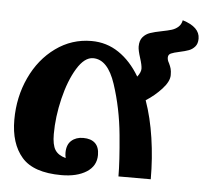

<svg xmlns="http://www.w3.org/2000/svg" viewBox="-46 -629 742 691"><g transform="rotate(5 324.5 -283.5)"><path d="M585.4 -465.8Q564.5 -461.4 554.7 -457Q544.9 -452.6 544.9 -441.9Q544.9 -436.5 546.4 -431.9Q547.9 -427.2 551.3 -421.4Q556.2 -411.1 558.6 -402.6Q561 -394 561 -379.4Q561 -356.9 535.9 -329.3Q510.7 -301.8 479 -281.7Q500.5 -221.2 511.2 -148.7Q522 -76.2 522 0H405.3Q405.3 -53.2 396.2 -148.9Q387.2 -244.6 358.9 -330.3Q330.6 -416 277.8 -416Q246.6 -416 219.5 -371.6Q192.4 -327.1 176.3 -260.5Q160.2 -193.8 160.2 -131.8Q160.2 -92.8 171.6 -74.7Q183.1 -56.6 210.4 -49.3Q208 -59.1 208 -68.4Q208 -97.7 224.6 -112.3Q241.2 -127 267.1 -127Q295.4 -127 310.3 -112.8Q325.2 -98.6 325.2 -70.3Q325.2 -30.8 290.8 -8.8Q256.3 13.2 200.2 13.2Q99.1 13.2 56.6 -35.9Q14.2 -85 14.2 -170.4Q14.2 -252.9 46.9 -323.2Q79.6 -393.6 137.5 -435.3Q195.3 -477.1 266.6 -477.1Q321.3 -477.1 365.2 -447.5Q409.2 -418 441.4 -363.8Q454.1 -380.4 454.1 -393.1Q454.1 -405.8 445.8 -431.6Q437 -459 437 -472.2Q437 -494.1 447.5 -506.3Q458 -518.6 473.6 -523.9Q489.3 -529.3 514.6 -534.2Q537.1 -538.6 550.5 -542.7Q564 -546.9 574 -555.9Q584 -564.9 586.9 -580.1Q649.4 -561 649.4 -519Q649.4 -500.5 640.1 -490Q630.9 -479.5 618.4 -474.9Q606 -470.2 585.4 -465.8Z"/></g></svg>

Font: Pattaya
Style: Regular
Weight: 400
Designer: Pablo Impallari / Thai characters Designed by Thanarat Vachiruckul and Suppakit Chalermlarp
Foundry: Pablo Impallari
Version: Version 2.001